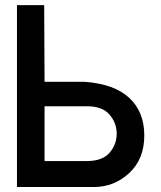

<svg xmlns="http://www.w3.org/2000/svg" viewBox="-20 -731 631 751"><path d="M154.3 -411.1H310.5Q426.8 -402.8 485.6 -348.1Q544.4 -293.5 544.4 -201.2Q544.4 -108.9 485.6 -54.2Q426.8 0.5 346.7 0.5H46.4V-710.9H152.8ZM320.3 -315.4H154.3V-101.1H320.3Q380.4 -101.1 408.4 -133.5Q436.5 -166 436.5 -208Q436.5 -250 408.4 -282.7Q380.4 -315.4 320.3 -315.4Z"/></svg>

Font: Alte DIN 1451 Mittelschrift
Style: Regular
Weight: 400
Designer: Peter Wiegel
Foundry: Peter Wiegel
Version: Version 1.002 September 20, 2019